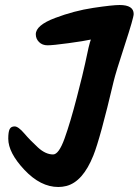

<svg xmlns="http://www.w3.org/2000/svg" viewBox="-20 -760 554 767"><path d="M13 -206Q13 -233 18.5 -244Q24 -255 38.5 -255Q53 -255 77 -227Q101 -199 131.5 -171Q162 -143 192 -143Q215 -143 238 -207Q261 -271 287 -371.5Q313 -472 320 -506Q336 -585 343 -602Q316 -596 253.5 -587.5Q191 -579 170 -579Q149 -579 136 -592Q123 -605 123 -623Q123 -659 199.5 -688Q276 -717 352.5 -728.5Q429 -740 458 -740Q514 -740 514 -704Q514 -689 478 -579Q442 -469 434 -435Q380 -206 353 -139Q311 -34 245 -17Q229 -13 213 -13Q142 -13 77.5 -81.5Q13 -150 13 -206Z"/></svg>

Font: Kalam
Style: Bold
Weight: 700
Version: Version 2.001;PS 1.0;hotconv 1.0.79;makeotf.lib2.5.61930; tt